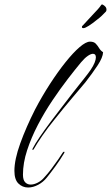

<svg xmlns="http://www.w3.org/2000/svg" viewBox="-20 -815 493 853"><path d="M105 18Q80 18 62 0.5Q44 -17 44 -56Q44 -106 70 -178Q96 -250 136 -329Q167 -388 202 -442Q237 -496 271 -538.5Q305 -581 333.5 -605.5Q362 -630 380 -630Q397 -630 405.5 -621Q414 -612 420.5 -601Q427 -590 438 -583Q437 -560 414 -525Q391 -490 359 -449Q338 -424 299.5 -378.5Q261 -333 223 -285Q192 -247 168 -212Q144 -177 131 -154Q127 -147 125 -149Q123 -151 125 -155Q135 -175 156.5 -206.5Q178 -238 205 -274Q232 -310 258 -343.5Q284 -377 303 -402Q322 -427 329 -435Q344 -454 358 -471.5Q372 -489 383 -505Q395 -523 400.5 -537Q406 -551 406 -560Q406 -576 393 -576Q384 -576 370.5 -567Q357 -558 340 -538Q315 -508 281.5 -464.5Q248 -421 213 -369Q178 -317 148.5 -260.5Q119 -204 100.5 -147.5Q82 -91 82 -39Q82 -15 92 -5Q102 5 116 5Q131 5 147.5 -3.5Q164 -12 175 -25Q192 -43 208.5 -65Q225 -87 238.5 -106.5Q252 -126 258 -136Q261 -141 264 -141Q269 -141 264 -133Q248 -106 226.5 -76.5Q205 -47 188 -26Q172 -6 149.5 6Q127 18 105 18ZM350 -690Q344 -690 344 -695Q344 -700 349 -703Q357 -711 372.5 -728.5Q388 -746 398 -756Q404 -762 413.5 -772.5Q423 -783 429 -792Q432 -797 437 -794Q443 -791 448 -785.5Q453 -780 453 -772Q453 -765 448 -761Q438 -751 431 -744Q424 -737 408 -725Q391 -711 374.5 -700.5Q358 -690 351 -690Z"/></svg>

Font: The Nautigal
Style: Regular
Weight: 400
Designer: Robert E. Leuschke
Foundry: Robert E. Leuschke
Version: Version 1.100; ttfautohint (v1.8.3)